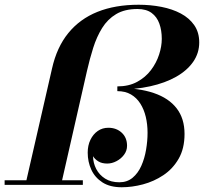

<svg xmlns="http://www.w3.org/2000/svg" viewBox="-42 -780 861 810"><path d="M65 0 177.5 -491Q197.5 -580.5 246 -640.2Q294.5 -700 369.2 -730Q444 -760 543 -760Q593 -760 639 -751Q685 -742 720.8 -723Q756.5 -704 777.5 -673.8Q798.5 -643.5 798.5 -601Q798.5 -556 773 -519.2Q747.5 -482.5 701.2 -456.2Q655 -430 591.8 -416Q528.5 -402 453 -402V-415.5Q501.5 -415.5 536.8 -434.8Q572 -454 595 -484.5Q618 -515 629.2 -549.8Q640.5 -584.5 640.5 -616Q640.5 -652 630.2 -680.5Q620 -709 597.5 -725.5Q575 -742 538 -742Q484 -742 448 -720.5Q412 -699 389 -662Q366 -625 351.2 -578.2Q336.5 -531.5 325 -481L215.5 0ZM-22.5 0V-19.5H307.5V0ZM471.5 10Q422 10 390.2 -10.5Q358.5 -31 343.2 -64.2Q328 -97.5 328 -136Q328 -166.5 339.5 -190.2Q351 -214 370.5 -227.5Q390 -241 415 -241Q449 -241 471.5 -220.2Q494 -199.5 494 -165Q494 -144 481.2 -127Q468.5 -110 449.2 -100Q430 -90 410.5 -90Q387.5 -90 372.8 -99.2Q358 -108.5 350.5 -121Q351 -92 364 -67Q377 -42 401.5 -26.5Q426 -11 461.5 -11Q494.5 -11 517.5 -30.2Q540.5 -49.5 554.2 -80.5Q568 -111.5 574.2 -148.2Q580.5 -185 580.5 -220Q580.5 -255.5 573 -287Q565.5 -318.5 550 -343Q534.5 -367.5 510.5 -381.5Q486.5 -395.5 453 -395.5V-409Q543.5 -409 606.8 -387.5Q670 -366 703.2 -323Q736.5 -280 736.5 -215Q736.5 -153.5 711.8 -110.5Q687 -67.5 647.2 -41Q607.5 -14.5 561.2 -2.2Q515 10 471.5 10Z"/></svg>

Font: Bodoni Moda
Style: Bold Italic
Weight: 700
Italic angle: -13°
Version: Version 2.004